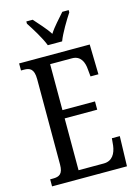

<svg xmlns="http://www.w3.org/2000/svg" viewBox="-136 -1004 772 1077"><g transform="rotate(-15 249.5 -465.5)"><path d="M210 -771H293C310 -816 349 -880 374 -918V-931H337C309 -898 275 -864 251 -826C227 -864 193 -898 165 -931H128V-918C153 -880 193 -816 210 -771ZM28 0H463L468 -174H422L418 -132C412 -88 392 -49 341 -49H195V-350H384V-398H195V-665H322C371 -665 389 -626 392 -582L396 -540H442L438 -714H28V-673H45C78 -673 103 -664 103 -602V-107C103 -52 81 -41 45 -41H28Z"/></g></svg>

Font: Noto Serif Lao ExtCond
Style: Regular
Weight: 400
Width: 2
Designer: Monotype Design Team
Foundry: Monotype Imaging Inc.
Version: Version 2.004